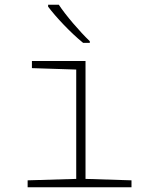

<svg xmlns="http://www.w3.org/2000/svg" viewBox="-20 -786 640 806"><path d="M329 -606H357V-613C315 -653 255 -723 227 -766H182V-758C214 -715 277 -648 329 -606ZM96 0H532V-29L339 -35V-530H114V-500L300 -494V-35L96 -29Z"/></svg>

Font: Noto Sans Mono ExtraLight
Style: Regular
Weight: 200
Designer: Monotype Design Team
Foundry: Monotype Imaging Inc.
Version: Version 2.014